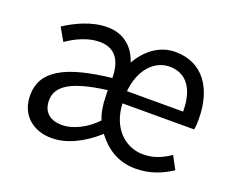

<svg xmlns="http://www.w3.org/2000/svg" viewBox="-97 -715 1070 887"><g transform="rotate(20 438.5 -272.0)"><path d="M225 13C295 13 373 -22 446 -88C487 -34 546 13 637 13C711 13 766 -12 814 -43L780 -106C740 -79 701 -61 648 -61C555 -61 483 -136 479 -250H831C834 -263 835 -281 835 -300C835 -455 762 -557 628 -557C554 -557 491 -512 450 -440C427 -511 374 -557 294 -557C213 -557 139 -518 89 -486L125 -423C167 -452 224 -481 283 -481C372 -481 394 -414 395 -344C168 -319 65 -259 65 -140C65 -43 134 13 225 13ZM250 -60C197 -60 155 -85 155 -147C155 -218 221 -262 394 -284L395 -256C395 -215 402 -172 415 -143C366 -90 300 -60 250 -60ZM479 -310C489 -417 551 -484 626 -484C708 -484 755 -423 755 -310Z"/></g></svg>

Font: Noto Sans CJK JP Regular
Style: Regular
Weight: 400
Designer: Ryoko NISHIZUKA (kana & ideographs); Paul D. Hunt (Latin, Greek & Cyrillic); Wenlong ZHANG (bopomofo); Sandoll Communica
Foundry: Adobe Systems Incorporated
Version: Version 1.001;PS 1.001;hotconv 1.0.78;makeotf.lib2.5.61930